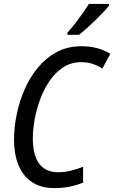

<svg xmlns="http://www.w3.org/2000/svg" viewBox="-20 -964 591 994"><path d="M261.2 9.8Q193.8 9.8 147.5 -20Q101.1 -49.8 76.9 -106.2Q52.7 -162.6 52.7 -243.2Q52.7 -305.7 66.7 -373Q80.6 -440.4 108.2 -502.9Q135.7 -565.4 177.5 -615.5Q219.2 -665.5 274.9 -695.1Q330.6 -724.6 400.4 -724.6Q445.3 -724.6 482.4 -714.8Q519.5 -705.1 551.3 -685.1L509.8 -608.9Q486.3 -624.5 459.5 -633.3Q432.6 -642.1 400.4 -642.1Q349.1 -642.1 308.8 -616.5Q268.6 -590.8 238.8 -548.1Q209 -505.4 189.2 -453.1Q169.4 -400.9 159.7 -347.4Q149.9 -293.9 149.9 -247.6Q149.9 -160.6 183.1 -116.5Q216.3 -72.3 280.8 -72.3Q313.5 -72.3 345.7 -80.1Q377.9 -87.9 410.2 -100.6V-18.1Q377.9 -5.4 341.3 2.2Q304.7 9.8 261.2 9.8ZM328.6 -783.7 329.1 -794.4Q349.1 -817.4 369.4 -843.3Q389.6 -869.1 408.2 -895.3Q426.8 -921.4 440.4 -943.8H544.9L544.4 -935.1Q534.2 -920.9 514.9 -900.6Q495.6 -880.4 472.7 -858.2Q449.7 -835.9 427.5 -816.2Q405.3 -796.4 388.7 -783.7Z"/></svg>

Font: Open Sans SemiCondensed Medium
Style: Italic
Weight: 500
Width: 4
Italic angle: -12°
Designer: Monotype Design Team
Foundry: Monotype Imaging Inc.
Version: Version 3.000